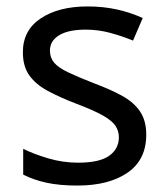

<svg xmlns="http://www.w3.org/2000/svg" viewBox="-20 -566 519 596"><path d="M434 -148Q434 -70 376 -30Q318 10 220 10Q164 10 123.5 1Q83 -8 52 -24V-104Q84 -88 129.5 -74.5Q175 -61 222 -61Q289 -61 319 -82.5Q349 -104 349 -140Q349 -160 338 -176Q327 -192 298.5 -208Q270 -224 217 -244Q165 -264 128 -284Q91 -304 71 -332Q51 -360 51 -404Q51 -472 106.5 -509Q162 -546 252 -546Q301 -546 343.5 -536.5Q386 -527 423 -510L393 -440Q359 -454 322 -464Q285 -474 246 -474Q192 -474 163.5 -456.5Q135 -439 135 -409Q135 -387 148 -371.5Q161 -356 191.5 -341.5Q222 -327 273 -307Q324 -288 360 -268Q396 -248 415 -219.5Q434 -191 434 -148Z"/></svg>

Font: Noto Sans Phoenician
Style: Regular
Weight: 400
Designer: Monotype Design Team
Foundry: Monotype Imaging Inc.
Version: Version 2.001; ttfautohint (v1.8.4.7-5d5b)